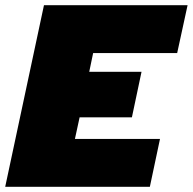

<svg xmlns="http://www.w3.org/2000/svg" viewBox="-34 -718 741 738"><path d="M-14 0 135 -698H687L647 -514H324L309 -442H510L473 -267H272L254 -184H581L542 0Z"/></svg>

Font: Azeret Mono Thin Black
Style: Italic
Weight: 900
Italic angle: -12°
Version: Version 1.002